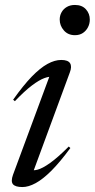

<svg xmlns="http://www.w3.org/2000/svg" viewBox="-20 -745 382 775"><path d="M32.5 -39.5 184 -448.5 194.5 -434.5Q180.5 -437.5 159.2 -429.8Q138 -422 108.8 -400Q79.5 -378 40 -336.5L33 -342.5Q74 -400.5 108.2 -435.8Q142.5 -471 171.8 -487Q201 -503 227 -503Q254.5 -503 262.8 -489.8Q271 -476.5 262 -453L110.5 -42L99.5 -60.5Q111.5 -55 131.2 -60Q151 -65 182 -87Q213 -109 257.5 -153.5L264 -147.5Q222.5 -91 187.8 -56.2Q153 -21.5 124 -5.8Q95 10 70.5 10Q41.5 10 32.2 -1.5Q23 -13 32.5 -39.5ZM221 -666Q221 -682 228.5 -695.5Q236 -709 249.8 -717Q263.5 -725 282.5 -725Q311 -725 326.8 -707.5Q342.5 -690 342.5 -666Q342.5 -649.5 335.2 -635.2Q328 -621 314.8 -612Q301.5 -603 282.5 -603Q254.5 -603 237.8 -622.2Q221 -641.5 221 -666Z"/></svg>

Font: Newsreader 60pt
Style: Italic
Weight: 400
Italic angle: -17°
Designer: Hugues Gentile
Foundry: Production Type
Version: Version 1.003